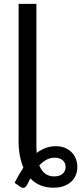

<svg xmlns="http://www.w3.org/2000/svg" viewBox="-20 -756 407 960"><path d="M250.5 126Q278.5 126 293.2 112.8Q308 99.5 308 79Q308 70 305 61.5Q302 53 295.2 46.8Q288.5 40.5 278.2 36.5Q268 32.5 253.5 32.5Q231 32.5 212.2 42.8Q193.5 53 176.5 70.5Q188 99.5 206.5 112.8Q225 126 250.5 126ZM162 -32Q162 -10 163.5 8.5Q185 -7.5 208.5 -16.2Q232 -25 259 -25Q286 -25 306 -16.2Q326 -7.5 339.5 6.8Q353 21 359.8 39.5Q366.5 58 366.5 77Q367 96.5 360.5 115.5Q354 134.5 339.5 149.2Q325 164 302.2 173.2Q279.5 182.5 247.5 182.5Q176 182.5 132 136Q122.5 153 114.5 170Q107.5 181 100 183Q92.5 185 80 177L53 158Q63.5 137 74.5 118.2Q85.5 99.5 97 82Q85.5 55 79.2 22Q73 -11 73 -51V-736.5H162Z"/></svg>

Font: Lato
Style: Regular
Weight: 400
Designer: Lukasz Dziedzic with Adam Twardoch and Botio Nikoltchev
Foundry: tyPoland Lukasz Dziedzic
Version: Version 2.015; 2015-08-06; http://www.latofonts.com/